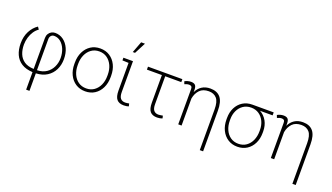

<svg xmlns="http://www.w3.org/2000/svg" viewBox="-82 -1427 4003 2312"><g transform="rotate(20 1919.0 -270.5)"><path d="M308.1 233.9V9.3Q221.7 4.9 165.8 -30.3Q109.9 -65.4 82.5 -126.5Q55.2 -187.5 55.2 -268.6Q55.2 -356.4 90.1 -423.6Q125 -490.7 182.6 -528.8L204.1 -497.1Q171.4 -475.1 147.7 -439.5Q124 -403.8 110.8 -359.6Q97.7 -315.4 97.2 -268.1Q97.2 -202.1 118.2 -149.9Q139.2 -97.7 185.1 -66.2Q231 -34.7 305.2 -31.7L308.1 -32.7V-428.2Q308.1 -458.5 321.5 -481.2Q335 -503.9 356.9 -516.1Q378.9 -528.3 404.8 -528.3Q463.4 -528.3 510 -494.6Q556.6 -460.9 583.5 -401.6Q610.4 -342.3 610.4 -266.6Q610.4 -190.9 580.1 -129.6Q549.8 -68.4 491.9 -31.2Q434.1 5.9 350.6 9.3V233.9ZM353.5 -30.8Q421.9 -33.2 470 -65.4Q518.1 -97.7 543.2 -150.4Q568.4 -203.1 568.4 -265.6Q567.9 -326.7 547.1 -377.7Q526.4 -428.7 489.5 -459.5Q452.6 -490.2 404.8 -490.2Q381.3 -490.2 366 -473.4Q350.6 -456.5 350.6 -429.2V-32.2Z M981 10.3Q911.1 10.3 858.9 -23.7Q806.6 -57.6 777.3 -117.4Q748 -177.2 748 -254.9V-272.9Q748 -351.1 777.3 -410.6Q806.6 -470.2 858.6 -504.2Q910.6 -538.1 980 -538.1Q1049.8 -538.1 1102.1 -504.2Q1154.3 -470.2 1183.6 -410.6Q1212.9 -351.1 1212.9 -272.9V-254.9Q1212.9 -177.2 1183.6 -117.2Q1154.3 -57.1 1102.3 -23.4Q1050.3 10.3 981 10.3ZM981 -27.3Q1039.6 -27.3 1082 -57.9Q1124.5 -88.4 1147.5 -139.9Q1170.4 -191.4 1170.4 -254.9V-272.9Q1170.4 -335.9 1147.2 -387.5Q1124 -439 1081.3 -469.7Q1038.6 -500.5 980 -500.5Q921.9 -500.5 879.2 -469.7Q836.4 -439 813.5 -387.5Q790.5 -335.9 790.5 -272.9V-254.9Q790.5 -190.9 813.5 -139.4Q836.4 -87.9 879.2 -57.6Q921.9 -27.3 981 -27.3Z M1475.6 10.3Q1415 10.3 1386 -23.9Q1356.9 -58.1 1356.9 -136.2V-490.7L1277.3 -493.7V-528.3H1399.9V-134.8Q1399.9 -76.2 1420.9 -52Q1441.9 -27.8 1480.5 -27.8Q1493.2 -27.8 1503.9 -29.5Q1514.6 -31.2 1530.8 -34.2L1539.1 -0.5Q1524.9 5.4 1509.3 7.8Q1493.7 10.3 1475.6 10.3ZM1359.9 -630.9 1414.6 -775.4H1463.4L1388.7 -630.9Z M1902.8 10.3Q1841.8 10.3 1813 -23.9Q1784.2 -58.1 1784.2 -136.2V-490.2H1592.3V-528.3H2032.7V-490.2H1826.7V-134.8Q1826.7 -76.2 1847.7 -52Q1868.7 -27.8 1907.2 -27.8Q1915.5 -27.8 1930.4 -30Q1945.3 -32.2 1956.1 -34.2Q1966.8 -36.1 1961.9 -36.1L1970.2 -2.4Q1955.6 3.9 1937.3 7.1Q1918.9 10.3 1902.8 10.3Z M2522 203.1V-316.4Q2522 -417 2485.6 -458.7Q2449.2 -500.5 2383.8 -500.5Q2309.1 -500.5 2268.3 -458Q2227.5 -415.5 2214.8 -347.7V0H2171.9L2172.4 -451.2Q2172.4 -474.6 2162.6 -484.1Q2152.8 -493.7 2134.3 -493.7Q2119.1 -493.7 2104.2 -489.7Q2089.4 -485.8 2075.7 -479L2063 -512.2Q2077.6 -521 2099.1 -527.6Q2120.6 -534.2 2142.6 -534.2Q2178.2 -534.2 2195.1 -518.6Q2211.9 -502.9 2213.4 -467.8Q2213.9 -458 2213.9 -447.8Q2213.9 -437.5 2213.9 -428.2Q2238.8 -480.5 2283.2 -509.3Q2327.6 -538.1 2390.6 -538.1Q2477.1 -538.1 2520.8 -485.1Q2564.5 -432.1 2564.5 -316.4V203.1Z M2930.7 10.3Q2860.8 10.3 2808.6 -23.7Q2756.3 -57.6 2727.1 -117.4Q2697.8 -177.2 2697.8 -254.9V-272.9Q2697.8 -347.2 2726.8 -404.8Q2755.9 -462.4 2808.1 -495.4Q2860.4 -528.3 2929.7 -528.3H3203.1V-490.2H3042Q3099.1 -458.5 3130.9 -401.1Q3162.6 -343.8 3162.6 -269.5V-251Q3162.6 -174.8 3133.5 -116Q3104.5 -57.1 3052.2 -23.4Q3000 10.3 2930.7 10.3ZM2930.7 -27.3Q2988.8 -27.3 3031.5 -57.6Q3074.2 -87.9 3097.2 -139.6Q3120.1 -191.4 3120.1 -254.9V-272.9Q3120.1 -333 3096.9 -382.3Q3073.7 -431.6 3030.8 -460.9Q2987.8 -490.2 2929.2 -490.2Q2871.1 -489.7 2828.6 -460.4Q2786.1 -431.2 2763.2 -382.1Q2740.2 -333 2740.2 -272.9V-254.9Q2740.2 -190.9 2763.2 -139.4Q2786.1 -87.9 2828.9 -57.6Q2871.6 -27.3 2930.7 -27.3Z M3708.5 203.1V-316.4Q3708.5 -417 3672.1 -458.7Q3635.7 -500.5 3570.3 -500.5Q3495.6 -500.5 3454.8 -458Q3414.1 -415.5 3401.4 -347.7V0H3358.4L3358.9 -451.2Q3358.9 -474.6 3349.1 -484.1Q3339.4 -493.7 3320.8 -493.7Q3305.7 -493.7 3290.8 -489.7Q3275.9 -485.8 3262.2 -479L3249.5 -512.2Q3264.2 -521 3285.6 -527.6Q3307.1 -534.2 3329.1 -534.2Q3364.7 -534.2 3381.6 -518.6Q3398.4 -502.9 3399.9 -467.8Q3400.4 -458 3400.4 -447.8Q3400.4 -437.5 3400.4 -428.2Q3425.3 -480.5 3469.7 -509.3Q3514.2 -538.1 3577.1 -538.1Q3663.6 -538.1 3707.3 -485.1Q3751 -432.1 3751 -316.4V203.1Z"/></g></svg>

Font: Roboto Slab ExtraLight
Style: Regular
Weight: 250
Designer: Google
Version: Version 2.000; ttfautohint (v1.8.1.43-b0c9)